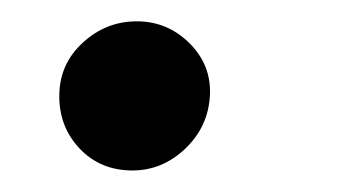

<svg xmlns="http://www.w3.org/2000/svg" viewBox="-20 -154 323 181"><path d="M104.8 6.7Q74.6 6.7 55 -14Q35.5 -34.8 35.9 -64.3Q36.2 -93.8 58.1 -113.8Q79.9 -133.9 109 -133.9Q137.8 -133.9 158.6 -113.3Q179.3 -92.7 177.9 -64.3Q176.5 -34.8 154.8 -14Q133.2 6.7 104.8 6.7Z"/></svg>

Font: Inter UI Medium
Style: Italic
Weight: 500
Italic angle: 9.39999°
Designer: Rasmus Andersson
Foundry: rsms
Version: 3.2;8d6f07862